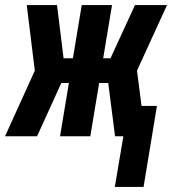

<svg xmlns="http://www.w3.org/2000/svg" viewBox="-54 -540 682 761"><path d="M401 201 435 0H402L375 -211H339L304 0H184L219 -211H189L93 0H-34L84 -260L52 -520H172L198 -309H235L270 -520H390L355 -309H384L481 -520H608L489 -260L507 -120H568L515 201Z"/></svg>

Font: Iosevka SS04 Hv Ex Obl
Style: Regular
Weight: 900
Width: 7
Italic angle: -9°
Monospace: yes
Designer: Belleve Invis
Foundry: Belleve Invis
Version: Version 19.0.0; ttfautohint (v1.8.4)